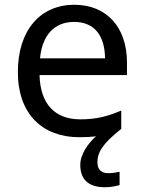

<svg xmlns="http://www.w3.org/2000/svg" viewBox="-20 -566 604 806"><path d="M389 116C389 75 408 39 489 -25V-102C433 -78 385 -65 317 -65C210 -65 149 -130 146 -251H513V-304C513 -450 429 -546 292 -546C150 -546 55 -440 55 -264C55 -85 160 10 313 10C339 10 362 9 383 6C350 36 317 81 317 126C317 185 349 220 420 220C446 220 463 216 482 211V155C471 157 456 161 434 161C406 161 389 146 389 116ZM291 -474C380 -474 420 -412 421 -321H148C157 -417 207 -474 291 -474Z"/></svg>

Font: Noto Sans Psalter Pahlavi
Style: Regular
Weight: 400
Designer: Monotype Design Team
Foundry: Monotype Imaging Inc.
Version: Version 2.002